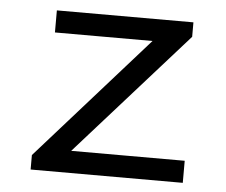

<svg xmlns="http://www.w3.org/2000/svg" viewBox="-42 -533 683 580"><g transform="rotate(5 300.0 -243.0)"><path d="M70.8 0V-43.9L403.8 -418.9H107.9V-485.8H522V-441.9L188 -66.9H532.2V0Z"/></g></svg>

Font: SourceCodePro-Regular
Style: Regular
Weight: 400
Monospace: yes
Designer: Paul D. Hunt
Foundry: Adobe Systems Incorporated
Version: Version 1.009;PS 1.000;hotconv 1.0.70;makeotf.lib2.5.5900